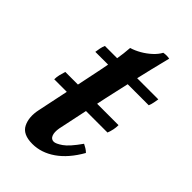

<svg xmlns="http://www.w3.org/2000/svg" viewBox="-189 -656 737 737"><g transform="rotate(45 179.0 -288.0)"><path d="M310 -220H21Q21 -233 24 -245Q27 -257 31 -270H320Q320 -257 317.5 -245Q315 -233 310 -220ZM58 -406Q59 -415 61.5 -427Q64 -439 68 -448H358Q357 -441 354.5 -428Q352 -415 348 -406ZM277 -126Q285 -122 292.5 -117.5Q300 -113 307 -106Q273 -46 229 -15.5Q185 15 137 15Q85 15 69 -17Q53 -49 63 -95L108 -310Q114 -338 121 -373Q128 -408 134 -444Q140 -480 142 -511Q162 -517 182 -528.5Q202 -540 219 -555.5Q236 -571 245 -588Q262 -591 277 -588Q257 -509 242 -443Q227 -377 212 -309L168 -100Q164 -77 169.5 -63Q175 -49 189 -49Q200 -49 222 -64Q244 -79 277 -126Z"/></g></svg>

Font: Poltawski Nowy Medium
Style: Italic
Weight: 500
Italic angle: -12°
Version: Version 1.001;gftools[0.9.25]